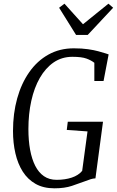

<svg xmlns="http://www.w3.org/2000/svg" viewBox="-20 -1013 634 1041"><path d="M275 8Q215.5 8 173 -16Q130.5 -40 103.5 -82.5Q76.5 -125 63.5 -181.5Q50.5 -238 50.5 -302.5Q50.5 -398 73.2 -479.5Q96 -561 138.8 -622Q181.5 -683 242.5 -717Q303.5 -751 380 -751Q424.5 -751 457 -746.2Q489.5 -741.5 512.5 -735.2Q535.5 -729 551 -724Q555.5 -722.5 560.2 -721Q565 -719.5 569 -718L541.5 -574H491.5V-672.5Q474.5 -686 448.5 -695.5Q422.5 -705 372.5 -705Q315.5 -705 271.2 -674.8Q227 -644.5 196.2 -591Q165.5 -537.5 149.8 -466.5Q134 -395.5 134 -313Q134 -251.5 143.2 -201Q152.5 -150.5 171 -114Q189.5 -77.5 218.2 -57.8Q247 -38 287 -38Q332.5 -38 368.8 -50Q405 -62 425.5 -86.5L454.5 -300.5L342 -308.5L347.5 -353H538.5L497.5 -46Q484.5 -45.5 470.5 -41Q456.5 -36.5 438.5 -29.5Q409.5 -18.5 369.8 -5.2Q330 8 275 8ZM392.5 -823.5 300.5 -971 329.5 -993Q354.5 -965.5 379.5 -937.5Q404.5 -909.5 430 -881.5Q464 -909.5 498.8 -937.2Q533.5 -965 568 -993L593.5 -971L455.5 -823.5Z"/></svg>

Font: Merriweather 24pt SemiCondensed Light
Style: Italic
Weight: 300
Width: 4
Italic angle: -7.8°
Designer: Eben Sorkin
Foundry: Eben Sorkin
Version: Version 2.101